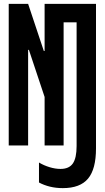

<svg xmlns="http://www.w3.org/2000/svg" viewBox="-20 -750 540 990"><path d="M304 220Q269 220 238 212.5Q207 205 181 191V88Q206 103 235.5 112Q265 121 292 121Q336 121 355.5 93Q375 65 375 3V-635H308V0H210V-250L129 -493H125V0H25V-730H125L206 -487H210V-730H475V15Q475 122 434 171Q393 220 304 220Z"/></svg>

Font: M PLUS 1 Code Medium
Style: Regular
Weight: 500
Designer: Coji Morishita
Foundry: UNDERFOREST DESIGN
Version: Version 1.002